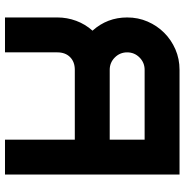

<svg xmlns="http://www.w3.org/2000/svg" viewBox="-5 -735 740 770"><g transform="rotate(90 365.0 -350.0)"><path d="M50 -210Q50 -249 63.5 -285.5Q77 -322 103 -351Q50 -410 50 -490Q50 -534 66.5 -572Q83 -610 111.5 -638.5Q140 -667 178 -683.5Q216 -700 260 -700H680V0H540V-280H260Q228 -280 209 -261Q190 -242 190 -210V0H50ZM190 -490Q190 -461 210.5 -440.5Q231 -420 260 -420H540V-560H260Q231 -560 210.5 -539.5Q190 -519 190 -490Z"/></g></svg>

Font: CAT North
Style: Regular
Weight: 400
Designer: Peter Wiegel
Foundry: Peter Wiegel
Version: Version 1.000